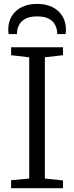

<svg xmlns="http://www.w3.org/2000/svg" viewBox="-20 -992 390 1012"><path d="M134 -51V-690L38.5 -701V-743H312V-701L216.5 -690V-51L312 -41V0H38.5V-42ZM175.5 -971.5Q222 -971.5 256.2 -954.5Q290.5 -937.5 309 -906.8Q327.5 -876 327.5 -835.5Q327.5 -830.5 327 -824.5Q326.5 -818.5 325.5 -812.5H281.5Q281.5 -815.5 281.5 -820Q281.5 -824.5 280.5 -829.5Q278 -847.5 268 -865Q258 -882.5 235.8 -894Q213.5 -905.5 175.5 -905.5Q137.5 -905.5 115.5 -894Q93.5 -882.5 83.2 -865Q73 -847.5 70.5 -829.5Q70 -824.5 69.8 -820Q69.5 -815.5 69.5 -812.5H25.5Q24.5 -818.5 24 -824.5Q23.5 -830.5 23.5 -835.5Q23.5 -876 42 -906.8Q60.5 -937.5 94.8 -954.5Q129 -971.5 175.5 -971.5Z"/></svg>

Font: Merriweather 24pt Light
Style: Regular
Weight: 300
Designer: Eben Sorkin
Foundry: Eben Sorkin
Version: Version 2.100